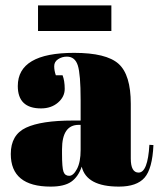

<svg xmlns="http://www.w3.org/2000/svg" viewBox="-20 -682 589 712"><path d="M250 -235H279V-312Q279 -407 268.5 -439.5Q258 -472 228 -472Q210 -472 195.5 -462.5Q181 -453 181 -436.5Q181 -420 187 -403H212Q220 -382 220 -352.5Q220 -323 195 -301.5Q170 -280 132 -280Q46 -280 46 -363Q46 -486 255 -486Q374 -486 419.5 -445.5Q465 -405 465 -297V-94Q465 -42 494 -42Q528 -42 534 -145L549 -144Q545 -56 516 -23Q487 10 421 10Q301 10 283 -64Q270 -26 244 -8Q218 10 168 10Q20 10 20 -111Q20 -182 76.5 -208.5Q133 -235 250 -235ZM279 -126V-219H272Q210 -219 210 -128V-112Q210 -60 215.5 -45Q221 -30 236.5 -30Q252 -30 265.5 -55.5Q279 -81 279 -126ZM121 -567V-662H393V-567Z"/></svg>

Font: SVN-Abril Fatface
Style: Regular
Weight: 400
Designer: Veronika Burian, Jos? Scaglione
Foundry: TypeTogether
Version: Version 1.001